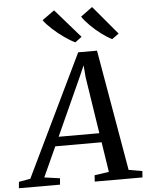

<svg xmlns="http://www.w3.org/2000/svg" viewBox="-130 -1051 846 1102"><g transform="rotate(-5 293.0 -500.0)"><path d="M449 -747.5 570 -50 648 -36.5 645.5 0H370.5L373 -36.5L456 -48.5L429.5 -221.5H162.5L84 -49L173.5 -36.5L170.5 0H-66.5L-63 -36.5L3.5 -48.5L340.5 -747.5ZM338.5 -610 186.5 -274.5H421L370.5 -602L365 -670.5ZM329.5 -806Q303 -818 267.8 -842.8Q232.5 -867.5 201 -896.5Q169.5 -925.5 153 -949L223.5 -999.5L367.5 -834.5ZM542 -806Q516 -818 482.8 -842.8Q449.5 -867.5 420 -896.8Q390.5 -926 375 -950L442.5 -999.5L581 -834.5Z"/></g></svg>

Font: Merriweather Text
Style: Italic
Weight: 400
Italic angle: -7.8°
Designer: Eben Sorkin
Foundry: Eben Sorkin
Version: Version 2.100